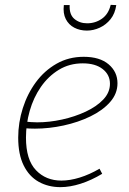

<svg xmlns="http://www.w3.org/2000/svg" viewBox="-20 -764 530 791"><path d="M229 7Q179 7 139.5 -15Q100 -37 77.5 -82.5Q55 -128 55 -197Q55 -259 74 -318.5Q93 -378 128 -425.5Q163 -473 213 -501.5Q263 -530 325 -530Q391 -530 427.5 -499Q464 -468 464 -421Q464 -378 433.5 -343.5Q403 -309 352.5 -284.5Q302 -260 242 -247Q182 -234 124 -234Q111 -234 101 -234.5Q91 -235 80 -236L84 -263Q95 -262 107.5 -261Q120 -260 133 -260Q183 -260 235.5 -271.5Q288 -283 333 -304Q378 -325 405.5 -354Q433 -383 433 -419Q433 -456 403 -479.5Q373 -503 321 -503Q266 -503 222.5 -476.5Q179 -450 148.5 -406Q118 -362 102.5 -307.5Q87 -253 87 -197Q87 -106 128 -63Q169 -20 233 -20Q268 -20 308.5 -32.5Q349 -45 390 -69L401 -48Q356 -21 312 -7Q268 7 229 7ZM338 -638Q309 -638 286 -650Q263 -662 251 -685.5Q239 -709 243 -743H267Q265 -704 286.5 -686Q308 -668 339 -668Q373 -668 400 -687Q427 -706 436 -744L459 -743Q454 -708 435.5 -685Q417 -662 391 -650Q365 -638 338 -638Z"/></svg>

Font: Bitter Thin ExtraLight
Style: Italic
Weight: 250
Italic angle: -9°
Version: Version 2.002